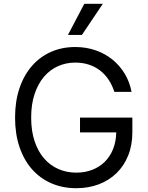

<svg xmlns="http://www.w3.org/2000/svg" viewBox="-20 -986 783 1016"><path d="M585.2 -500Q573.5 -535.9 554.5 -564.5Q535.5 -593 509.4 -613.1Q483.3 -633.2 450.3 -644Q417.3 -654.8 377.8 -654.8Q329.5 -654.8 286.9 -635.8Q244.3 -616.8 212.9 -580.1Q181.5 -543.3 163.2 -489Q144.9 -434.7 144.9 -363.6Q144.9 -293 163.2 -238.5Q181.5 -183.9 213.6 -147.2Q245.7 -110.4 289.4 -91.4Q333.1 -72.4 383.5 -72.4Q429.7 -72.4 468.2 -87.4Q506.7 -102.3 534.6 -130Q562.5 -157.7 578.3 -197.1Q594.1 -236.5 595.2 -285.5H403.4V-363.6H680.4V-285.5Q680.4 -218 658.4 -163.4Q636.4 -108.7 596.9 -70.1Q557.5 -31.6 503 -10.8Q448.5 9.9 383.5 9.9Q311.1 9.9 251.4 -16.2Q191.8 -42.3 149.1 -90.7Q106.5 -139.2 83.1 -208.3Q59.7 -277.3 59.7 -363.6Q59.7 -449.9 83.1 -519.2Q106.5 -588.4 148.8 -636.9Q191.1 -685.4 249.5 -711.3Q307.9 -737.2 377.8 -737.2Q435.4 -737.2 485.4 -720Q535.5 -702.8 574.4 -671.3Q613.3 -639.9 639.7 -596.4Q666.2 -552.9 676.1 -500ZM426.1 -965.9H524.1L413.4 -801.1H339.5Z"/></svg>

Font: Fast_Sans-Dotted
Style: Regular
Weight: 400
Version: Version 3.018